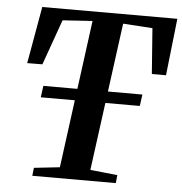

<svg xmlns="http://www.w3.org/2000/svg" viewBox="-53 -794 801 844"><g transform="rotate(5 348.0 -371.5)"><path d="M120.5 0 124.5 -35.5 238 -48 325 -701 193.5 -692.5 122 -492 55 -491.5 99.5 -743H695.5L667.5 -491.5H605L590 -692.5L460 -701L372.5 -48L492.5 -35.5L489 0ZM127.5 -347 134.5 -398H571.5L564.5 -347Z"/></g></svg>

Font: Merriweather 72pt SemiBold
Style: Italic
Weight: 600
Italic angle: -7.8°
Version: Version 2.101